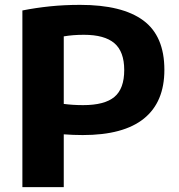

<svg xmlns="http://www.w3.org/2000/svg" viewBox="-20 -769 735 789"><path d="M72 0V-726Q127.5 -737 185.8 -743Q244 -749 309.5 -749Q482 -749 568.8 -685Q655.5 -621 655.5 -482Q655.5 -349.5 571.5 -281.8Q487.5 -214 320 -214Q299.5 -214 280.5 -214.8Q261.5 -215.5 242 -217V0ZM321.5 -337Q410 -337 450.2 -370.8Q490.5 -404.5 490.5 -481Q490.5 -557 450 -591.5Q409.5 -626 325 -626Q279.5 -626 242 -619.5V-342Q279.5 -337 321.5 -337Z"/></svg>

Font: Encode Sans SemiExpanded SemiExpanded
Style: Bold
Weight: 700
Width: 6
Designer: Multiple Designers
Foundry: Impallari Type
Version: Version 3.000; ttfautohint (v1.8.3) -l 8 -r 50 -G 200 -x 14 